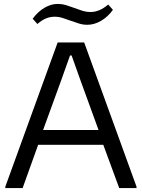

<svg xmlns="http://www.w3.org/2000/svg" viewBox="-20 -956 721 976"><path d="M7 -7 273 -740H408L674 -7V0H586L505 -220H174L95 0H7ZM481 -295 390 -545 344 -674H336L290 -545L199 -295ZM146 -861Q174 -898 207 -917Q240 -936 272 -936Q296 -936 317 -929.5Q338 -923 358 -915.5Q378 -908 398 -901.5Q418 -895 441 -895Q486 -895 530 -933L554 -906Q528 -870 493.5 -850Q459 -830 424 -830Q402 -830 381 -836.5Q360 -843 339.5 -850.5Q319 -858 299 -864.5Q279 -871 258 -871Q235 -871 214 -862.5Q193 -854 170 -834Z"/></svg>

Font: Encode Sans Normal
Style: Regular
Weight: 400
Designer: Pablo Impallari, Andres Torresi
Foundry: Pablo Impallari, Andres Torresi
Version: Version 1.000; ttfautohint (v1.00) -l 8 -r 50 -G 200 -x 14 -